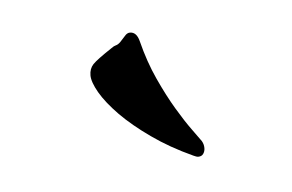

<svg xmlns="http://www.w3.org/2000/svg" viewBox="-27 -535 298 196"><g transform="rotate(-5 122.0 -437.0)"><path d="M174.8 -386.2Q176.8 -382.8 176.8 -378.9Q176.8 -375.5 175 -373Q173.3 -370.6 169.9 -370.6Q168 -370.6 165 -372.1Q141.6 -382.8 123.3 -395.8Q105 -408.7 92.5 -421.4Q80.1 -434.1 73.7 -445.1Q67.4 -456.1 67.4 -462.9Q67.4 -469.7 71.5 -474.1Q75.7 -478.5 91.3 -488.8Q93.8 -490.7 95.9 -491.2Q98.1 -491.7 100.6 -494.1Q103.5 -497.1 106 -500Q108.4 -502.9 111.3 -502.9Q118.2 -502.9 120.6 -493.2Q126 -471.7 134.3 -453.6Q142.6 -435.5 150.9 -421.6Q159.2 -407.7 165.8 -398.7Q172.4 -389.6 174.8 -386.2Z"/></g></svg>

Font: Engagement
Style: Regular
Weight: 400
Designer: Astigmatic (AOETI)
Foundry: Astigmatic (AOETI)
Version: Version 1.000